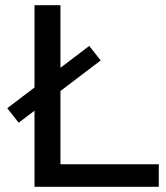

<svg xmlns="http://www.w3.org/2000/svg" viewBox="-20 -720 641 740"><path d="M113 0V-700H213V-87H592V0ZM52 -247 8 -303 324 -543 368 -487Z"/></svg>

Font: Montserrat Z Med
Style: Regular
Weight: 500
Designer: Julieta Ulanovsky
Foundry: Julieta Ulanovsky
Version: Version 8.000